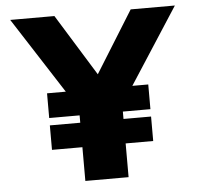

<svg xmlns="http://www.w3.org/2000/svg" viewBox="-51 -752 837 805"><g transform="rotate(-5 367.5 -350.0)"><path d="M276 0V-142H148V-245H276V-276H148V-380H227L21 -700H207L367 -441L528 -700H714L507 -380H574V-276H458V-245H574V-142H458V0Z"/></g></svg>

Font: Panamera Black
Style: Regular
Weight: 900
Designer: Bastien Sozeau
Foundry: NBR — Bastien Sozeau
Version: Version 3.002; ttfautohint (v1.8.4.7-5d5b);gftools[0.9.33]